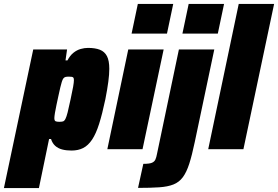

<svg xmlns="http://www.w3.org/2000/svg" viewBox="-73 -763 1422 982"><path d="M-53 199 97 -510H270L262 -454H272Q285 -479 302.5 -493Q320 -507 339.5 -512.5Q359 -518 377 -518Q414 -518 438 -508.5Q462 -499 474 -476Q486 -453 486 -411Q486 -383 481 -345Q476 -307 466 -256Q450 -180 434 -129.5Q418 -79 398 -49Q378 -19 352.5 -6Q327 7 293 7Q266 7 245 1.5Q224 -4 209.5 -17Q195 -30 188 -52H178L126 199ZM230 -140Q242 -140 249 -142Q256 -144 261.5 -154.5Q267 -165 273 -188.5Q279 -212 288 -255Q297 -296 301 -319Q305 -342 305 -353Q305 -362 302.5 -365.5Q300 -369 294.5 -370Q289 -371 279 -371Q269 -371 262.5 -369.5Q256 -368 251.5 -362.5Q247 -357 243 -344Q240 -335 235.5 -316Q231 -297 226 -273.5Q221 -250 216 -227Q211 -204 208 -185.5Q205 -167 205 -159Q205 -146 211 -143Q217 -140 230 -140Z M600 -591 632 -743H813L781 -591ZM476 0 583 -510H764L656 0Z M860 -591 892 -743H1073L1041 -591ZM633 198 660 75Q691 75 704 69.5Q717 64 722 52.5Q727 41 730 24L842 -510H1023L923 -36Q909 31 895 74.5Q881 118 862 143.5Q843 169 814 180.5Q785 192 741 195Q697 198 633 198Z M992 0 1148 -743H1329L1172 0Z"/></svg>

Font: Saira SemiCondensed Black
Style: Italic
Weight: 900
Width: 4
Italic angle: -12°
Designer: Hector Gatti with collaboration of the Omnibus-Type team
Foundry: Omnibus-Type
Version: Version 1.101